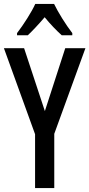

<svg xmlns="http://www.w3.org/2000/svg" viewBox="-20 -960 456 980"><path d="M209 -393 313 -714H416L257 -277V0H159V-275L0 -714H103ZM256 -940Q272 -907 297.5 -866Q323 -825 349 -791V-780H295Q275 -798 252.5 -821.5Q230 -845 208 -872Q185 -845 162 -820.5Q139 -796 122 -780H67V-791Q93 -825 119.5 -867Q146 -909 160 -940Z"/></svg>

Font: Noto Sans Tamil ExtraCondensed Medium
Style: Regular
Weight: 500
Width: 2
Designer: Jelle Bosma - Monotype Design Team
Foundry: Monotype Imaging Inc.
Version: Version 2.004; ttfautohint (v1.8.4.7-5d5b)